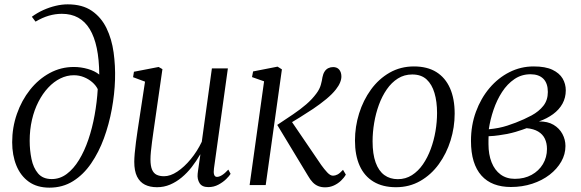

<svg xmlns="http://www.w3.org/2000/svg" viewBox="-20 -851 2674 883"><path d="M207.5 12Q150.5 12 112.5 -15.2Q74.5 -42.5 55.2 -90Q36 -137.5 36 -197Q36 -265 57.8 -327.2Q79.5 -389.5 118.2 -438.2Q157 -487 208.5 -515Q260 -543 319.5 -543Q352 -543 384.2 -533.8Q416.5 -524.5 436.5 -508Q436 -577.5 425 -629.8Q414 -682 392.8 -717Q371.5 -752 339.5 -769.8Q307.5 -787.5 264.5 -787.5Q234.5 -787.5 204.5 -778.8Q174.5 -770 143.5 -751.5L126.5 -774Q151 -792 179.2 -804.8Q207.5 -817.5 236 -824.2Q264.5 -831 291.5 -831Q359 -831 402.2 -801.2Q445.5 -771.5 469.8 -721.5Q494 -671.5 502.5 -609.8Q511 -548 509 -484.5Q507 -418.5 494.2 -349Q481.5 -279.5 458 -215.2Q434.5 -151 399.2 -99.5Q364 -48 316.2 -18Q268.5 12 207.5 12ZM218 -27.5Q255.5 -27.5 287 -51Q318.5 -74.5 343.5 -115.5Q368.5 -156.5 386.5 -209.5Q404.5 -262.5 415.2 -322Q426 -381.5 429.5 -441Q421 -458.5 404.2 -473Q387.5 -487.5 365.8 -496.2Q344 -505 319.5 -505Q287.5 -505 257.5 -490.2Q227.5 -475.5 201.8 -448Q176 -420.5 156.8 -383Q137.5 -345.5 127 -300Q116.5 -254.5 116.5 -203.5Q116.5 -160.5 124.8 -120Q133 -79.5 155 -53.5Q177 -27.5 218 -27.5Z M702 10Q669.5 10 646.2 -1.8Q623 -13.5 610.2 -39.2Q597.5 -65 597.5 -107Q597.5 -121.5 599.5 -145.5Q601.5 -169.5 605.2 -197Q609 -224.5 612.5 -249Q616 -273.5 618.5 -288.5L647 -475.5L592 -496L596 -521L709.5 -543L727 -533L691 -282.5Q688.5 -264.5 685.2 -242.2Q682 -220 679 -197.2Q676 -174.5 674 -153.8Q672 -133 672 -118Q672 -88 679.2 -71Q686.5 -54 700.5 -47.2Q714.5 -40.5 734.5 -40.5Q763.5 -40.5 795.5 -61.8Q827.5 -83 857.2 -119Q887 -155 908 -199L954.5 -536.5H1028L964 -76Q961.5 -58 964.8 -47.8Q968 -37.5 978 -37.5Q988 -37.5 1001 -45.5Q1014 -53.5 1030 -71L1040.5 -51.5Q1035 -42 1020.2 -27.5Q1005.5 -13 984.5 -1.8Q963.5 9.5 938.5 9.5Q909 9.5 897.8 -8.8Q886.5 -27 889 -51.5Q889 -54 890.5 -64.2Q892 -74.5 894 -88.5Q896 -102.5 898 -116.5Q900 -130.5 901.5 -140L900.5 -140.5Q883 -110 861.8 -82.8Q840.5 -55.5 815.5 -34.8Q790.5 -14 762.2 -2Q734 10 702 10Z M1128 0 1194.5 -477 1139 -496.5 1144 -522.5 1256.5 -544.5 1276.5 -532 1202 0ZM1475 10.5Q1458 10.5 1444 5Q1430 -0.5 1418.5 -12.2Q1407 -24 1396.5 -42.5L1255 -276.5Q1295 -303 1328.2 -325.5Q1361.5 -348 1388.2 -371Q1415 -394 1435 -421Q1450 -441 1455.5 -461Q1461 -481 1463 -496Q1466 -511.5 1472.8 -522Q1479.5 -532.5 1489.8 -537.5Q1500 -542.5 1512 -542.5Q1530 -542.5 1539.8 -531Q1549.5 -519.5 1550 -501Q1550.5 -487.5 1544.2 -472Q1538 -456.5 1525 -440Q1508 -418 1479.8 -394.8Q1451.5 -371.5 1419.8 -350.2Q1388 -329 1359 -311.2Q1330 -293.5 1311 -282L1312.5 -305L1457.5 -92Q1471 -73 1485 -58Q1499 -43 1511.5 -43Q1521.5 -43 1532.2 -48.5Q1543 -54 1557.5 -70L1570.5 -48Q1562 -33 1548 -19.8Q1534 -6.5 1515.5 2Q1497 10.5 1475 10.5Z M1883.5 -545.5Q1945 -545.5 1986.5 -519.8Q2028 -494 2049.5 -445.5Q2071 -397 2071 -328.5Q2071 -265.5 2052.2 -205.2Q2033.5 -145 1998.2 -96.2Q1963 -47.5 1913 -18.8Q1863 10 1801 10Q1740 10 1697.8 -15.5Q1655.5 -41 1634 -89Q1612.5 -137 1612.5 -204.5Q1612.5 -268.5 1631.5 -329.2Q1650.5 -390 1686 -439Q1721.5 -488 1771.8 -516.8Q1822 -545.5 1883.5 -545.5ZM1876 -508.5Q1839 -508.5 1809.8 -490Q1780.5 -471.5 1758.8 -440Q1737 -408.5 1722.5 -368.8Q1708 -329 1700.8 -285.8Q1693.5 -242.5 1693.5 -201Q1693.5 -142.5 1707.5 -103.8Q1721.5 -65 1747.5 -46Q1773.5 -27 1809.5 -27Q1845.5 -27 1874.5 -45.5Q1903.5 -64 1925 -95.2Q1946.5 -126.5 1961 -165.8Q1975.5 -205 1982.8 -247.8Q1990 -290.5 1990 -331.5Q1990 -383.5 1978.2 -423.2Q1966.5 -463 1941.8 -485.8Q1917 -508.5 1876 -508.5Z M2329.5 9Q2286 9 2252 -4Q2218 -17 2194.2 -43.5Q2170.5 -70 2158.2 -109.8Q2146 -149.5 2146 -203Q2146 -275 2168.8 -337Q2191.5 -399 2231.2 -446Q2271 -493 2323 -519.2Q2375 -545.5 2434 -545.5Q2488.5 -545.5 2520.8 -530Q2553 -514.5 2567.5 -489.8Q2582 -465 2582 -435.5Q2582 -402 2566.8 -374.2Q2551.5 -346.5 2523.5 -326Q2495.5 -305.5 2458.5 -292.5Q2499 -293 2525.8 -277Q2552.5 -261 2566.5 -235Q2580.5 -209 2580.5 -179.5Q2580.5 -141.5 2561.2 -107.8Q2542 -74 2507.8 -47.5Q2473.5 -21 2427.8 -6Q2382 9 2329.5 9ZM2348 -28.5Q2391.5 -28.5 2424.8 -46.8Q2458 -65 2476.8 -96.2Q2495.5 -127.5 2495.5 -166Q2495.5 -192.5 2485.8 -213Q2476 -233.5 2455.2 -246Q2434.5 -258.5 2402 -261.5Q2394.5 -259 2381.5 -254.2Q2368.5 -249.5 2351.2 -244.5Q2334 -239.5 2312.5 -235Q2295.5 -232 2274.2 -228.8Q2253 -225.5 2227 -224.5Q2226.5 -215.5 2226.5 -207.5Q2226.5 -199.5 2226.5 -188Q2226.5 -140.5 2240.8 -104.5Q2255 -68.5 2282.2 -48.5Q2309.5 -28.5 2348 -28.5ZM2228 -256.5Q2253 -259 2273.5 -263Q2294 -267 2313 -273.2Q2332 -279.5 2352 -287Q2391 -302 2424.8 -320.2Q2458.5 -338.5 2479 -364.5Q2499.5 -390.5 2499.5 -428Q2499.5 -468 2478.8 -488.8Q2458 -509.5 2420 -509.5Q2378.5 -509.5 2345.8 -487.2Q2313 -465 2289 -428Q2265 -391 2249.8 -346.2Q2234.5 -301.5 2228 -256.5Z"/></svg>

Font: Merriweather 72pt Light
Style: Italic
Weight: 300
Italic angle: -7.8°
Version: Version 2.101